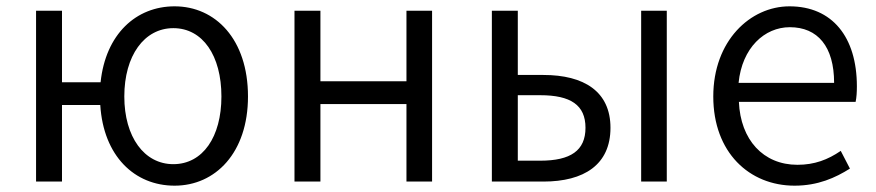

<svg xmlns="http://www.w3.org/2000/svg" viewBox="-20 -574 2771 607"><path d="M528 -55C436 -55 373 -141 373 -269C373 -398 436 -485 528 -485C621 -485 680 -398 680 -269C680 -141 621 -55 528 -55ZM532 13C661 13 764 -91 764 -269C764 -450 661 -554 532 -554C410 -554 314 -466 298 -314H176V-540H94V0H176V-242H297C307 -81 405 13 532 13Z M911 0H993V-245H1265V0H1346V-540H1265V-317H993V-540H911Z M1535 0H1698C1826 0 1910 -53 1910 -170C1910 -285 1826 -337 1698 -337H1617V-540H1535ZM1617 -66V-273H1688C1784 -273 1831 -242 1831 -170C1831 -98 1784 -66 1688 -66ZM2007 0H2088V-540H2007Z M2492 13C2566 13 2621 -12 2667 -41L2638 -97C2597 -69 2555 -53 2501 -53C2393 -53 2321 -132 2316 -252H2685C2688 -266 2689 -283 2689 -301C2689 -457 2611 -554 2476 -554C2352 -554 2235 -445 2235 -269C2235 -92 2349 13 2492 13ZM2315 -312C2326 -423 2397 -488 2477 -488C2565 -488 2617 -427 2617 -312Z"/></svg>

Font: Noto Sans JP DemiLight
Style: Regular
Weight: 350
Designer: Ryoko NISHIZUKA 西塚涼子 (kana, bopomofo & ideographs); Paul D. Hunt (Latin, Greek & Cyrillic); Sandoll Communications 산돌커뮤니
Foundry: Adobe
Version: Version 2.004;hotconv 1.0.118;makeotfexe 2.5.65603